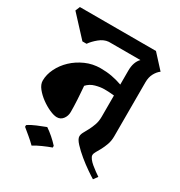

<svg xmlns="http://www.w3.org/2000/svg" viewBox="-177 -749 826 883"><g transform="rotate(30 236.0 -307.5)"><path d="M462 -567Q447 -556 436.5 -536.5Q426 -517 426 -490V-203Q426 -179 419 -159.5Q412 -140 404 -125Q396 -110 389 -98.5Q382 -87 382 -78Q382 -70 390 -59.5Q398 -49 410 -39Q422 -29 434.5 -20Q447 -11 456 -5L440 17Q428 10 402.5 -7.5Q377 -25 351.5 -46Q326 -67 306.5 -88Q287 -109 287 -123Q287 -134 294 -146.5Q301 -159 309 -174Q317 -189 324 -208.5Q331 -228 331 -252V-365Q304 -368 279 -368Q258 -368 232.5 -361Q207 -354 190 -335Q191 -320 192.5 -301.5Q194 -283 195 -265Q196 -247 196.5 -230Q197 -213 197 -200Q197 -179 185 -163Q173 -147 153 -147Q137 -147 113.5 -157.5Q90 -168 67.5 -184.5Q45 -201 29 -221Q13 -241 13 -261Q13 -293 29 -325.5Q45 -358 72.5 -384Q100 -410 137 -426.5Q174 -443 216 -443Q248 -443 275.5 -438Q303 -433 331 -423V-497Q331 -543 355 -567H187Q162 -565 139 -546Q116 -527 103 -508H81L-18 -615L-8 -639H396ZM49 -45Q66 -57 91.5 -67.5Q117 -78 138 -86Q175 -61 207 -26V-17Q187 -10 161 1.5Q135 13 118 24Q101 7 84 -7Q67 -21 49 -36Z"/></g></svg>

Font: Jaini
Style: Regular
Weight: 400
Designer: Girish Dalvi, Maithili Shingre
Foundry: Ek Type
Version: Version 1.001;PS 1.000;hotconv 16.6.51;makeotf.lib2.5.65220